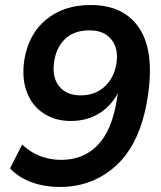

<svg xmlns="http://www.w3.org/2000/svg" viewBox="-20 -735 640 765"><path d="M217 10Q159 10 107 -8.5Q55 -27 20 -64L68 -159Q101 -128 140.5 -113Q180 -98 224 -98Q313 -98 370 -157.5Q427 -217 446 -341L450 -364Q422 -312 374 -282.5Q326 -253 262 -253Q200 -253 154 -283Q108 -313 87 -368Q66 -423 77 -497Q94 -600 164.5 -657.5Q235 -715 341 -715Q475 -715 536 -621Q597 -527 568 -345Q540 -167 446 -78.5Q352 10 217 10ZM301 -355Q360 -355 397.5 -390.5Q435 -426 444 -482Q453 -541 424 -577.5Q395 -614 337 -614Q275 -614 239.5 -580Q204 -546 196 -490Q186 -428 215.5 -391.5Q245 -355 301 -355Z"/></svg>

Font: Mulish
Style: Bold Italic
Weight: 700
Italic angle: -9°
Designer: Vernon Adams
Foundry: Vernon Adams
Version: Version 3.603; ttfautohint (v1.8.3)